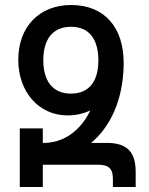

<svg xmlns="http://www.w3.org/2000/svg" viewBox="-20 -747 595 767"><path d="M250 -286C283 -286 314 -293 341 -306C300 -221 231 -176 154 -176H151V-234H59V0H151V-89H371C417 -89 431 -71 431 -32V0H522V-61C522 -143 484 -176 408 -176H344C419 -239 471 -344 474 -486C474 -489 474 -493 474 -496C474 -637 398 -727 264 -727C138 -727 53 -641 53 -508C53 -381 134 -286 250 -286ZM263 -373C188 -373 153 -427 153 -506C153 -591 191 -640 264 -640C341 -640 373 -584 373 -506C373 -427 340 -373 263 -373Z"/></svg>

Font: Noto Sans Armenian Condensed Medium
Style: Regular
Weight: 500
Width: 3
Designer: Monotype Design Team
Foundry: Monotype Imaging Inc.
Version: Version 2.008